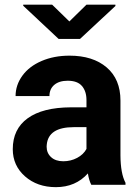

<svg xmlns="http://www.w3.org/2000/svg" viewBox="-20 -770 576 800"><path d="M33.2 0ZM360.4 0Q350.6 -19 346.2 -47.4Q294.9 9.8 212.9 9.8Q135.3 9.8 84.2 -35.2Q33.2 -80.1 33.2 -148.4Q33.2 -232.4 95.5 -277.3Q157.7 -322.3 275.4 -322.8H340.3V-353Q340.3 -389.6 321.5 -411.6Q302.7 -433.6 262.2 -433.6Q226.6 -433.6 206.3 -416.5Q186 -399.4 186 -369.6H44.9Q44.9 -415.5 73.2 -454.6Q101.6 -493.7 153.3 -515.9Q205.1 -538.1 269.5 -538.1Q367.2 -538.1 424.6 -489Q481.9 -439.9 481.9 -351.1V-122.1Q482.4 -46.9 502.9 -8.3V0ZM243.7 -98.1Q274.9 -98.1 301.3 -112.1Q327.6 -126 340.3 -149.4V-240.2H287.6Q181.6 -240.2 174.8 -167L174.3 -158.7Q174.3 -132.3 192.9 -115.2Q211.4 -98.1 243.7 -98.1ZM269 -680.7 340.3 -750.5H460.9V-745.1L313.5 -607.9H224.1L76.7 -746.1V-750.5H197.3Z"/></svg>

Font: Roboto
Style: Bold
Weight: 700
Designer: Google
Version: Version 2.134; 2016; ttfautohint (v1.6)